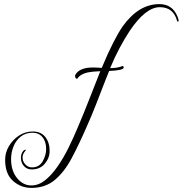

<svg xmlns="http://www.w3.org/2000/svg" viewBox="-20 -613 891 936"><path d="M133 303Q82 303 43.5 269Q5 235 5 166Q5 131 23.5 99.5Q42 68 72.5 48Q103 28 140 28Q180 28 201 55Q222 82 222 123Q222 157 198.5 185Q175 213 135 213Q111 213 96.5 196.5Q82 180 82 156Q82 141 89 129Q96 117 104 117Q107 117 107 119Q107 117 98.5 129Q90 141 90 155Q90 174 103.5 188.5Q117 203 136 203Q171 203 188 173.5Q205 144 205 113Q205 77 187 55.5Q169 34 139 34Q105 34 81.5 52.5Q58 71 46 100.5Q34 130 34 163Q34 219 63 255Q92 291 133 291Q168 291 199.5 266Q231 241 260 199.5Q289 158 314 107.5Q339 57 360 6Q389 -62 415.5 -130Q442 -198 469 -266Q447 -265 432 -263.5Q417 -262 408 -260Q372 -252 358 -231Q358 -229 356 -229Q346 -229 346 -244Q346 -247 347 -248Q367 -284 433 -284Q442 -284 452.5 -283.5Q463 -283 476 -282Q506 -354 531.5 -404Q557 -454 577 -483Q655 -593 757 -593Q820 -593 845 -533Q851 -518 851 -513Q851 -508 846 -508Q843 -508 843 -512Q825 -578 759 -578Q690 -578 612 -462Q587 -424 563 -379Q539 -334 517 -281Q552 -281 574 -290Q575 -290 575.5 -290.5Q576 -291 577 -291Q583 -291 583 -284Q583 -270 512 -267Q503 -246 486.5 -203Q470 -160 449 -106Q428 -52 403 4Q366 89 330 157Q294 225 247.5 264Q201 303 133 303Z"/></svg>

Font: Imperial Script
Style: Regular
Weight: 400
Designer: Robert E. Leuschke
Foundry: Robert E. Leuschke
Version: Version 1.010; ttfautohint (v1.8.3)